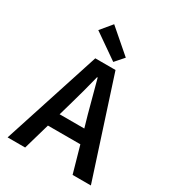

<svg xmlns="http://www.w3.org/2000/svg" viewBox="-207 -999 1015 1118"><g transform="rotate(30 300.0 -440.5)"><path d="M238 -348 215 -268H381L358 -348Q313 -513 300 -564H296Q270 -458 238 -348ZM20 0 232 -654H368L580 0H457L407 -177H189L138 0ZM333 -688 165 -805 228 -881 384 -746Z"/></g></svg>

Font: TypoPRO Source Code Pro
Style: Regular
Weight: 600
Monospace: yes
Designer: Paul D. Hunt, Teo Tuominen
Foundry: Adobe Systems Incorporated
Version: Version 2.010;PS 1.0;hotconv 1.0.84;makeotf.lib2.5.63406